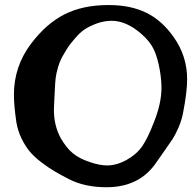

<svg xmlns="http://www.w3.org/2000/svg" viewBox="-20 -746 787 774"><path d="M200.2 -367.2Q200.2 -361.3 198.7 -337.9Q197.3 -314.5 197.3 -302.7Q197.3 -240.2 224.6 -189.5Q247.1 -150.4 273.4 -128.4Q299.8 -106.4 341.8 -92.8Q380.9 -79.1 412.1 -79.1Q449.2 -79.1 489.3 -100.6Q532.2 -125 554.2 -157.7Q576.2 -190.4 599.6 -251Q630.9 -328.1 630.9 -391.6Q630.9 -421.9 625 -459Q616.2 -511.7 600.6 -545.4Q585 -579.1 549.8 -609.4Q489.3 -662.1 430.7 -662.1Q398.4 -662.1 368.7 -650.9Q338.9 -639.6 320.3 -627Q301.8 -614.3 282.7 -591.8Q263.7 -569.3 256.8 -559.6Q250 -549.8 239.3 -531.2Q222.7 -504.9 214.4 -476.6Q206.1 -448.2 204.1 -429.2Q202.1 -410.2 200.2 -367.2ZM680.7 -595.7Q734.4 -519.5 734.4 -426.8Q734.4 -375 717.8 -290Q711.9 -259.8 699.2 -231Q686.5 -202.1 675.8 -185.5Q665 -168.9 643.1 -138.2Q621.1 -107.4 611.3 -92.8Q543.9 8.8 409.2 8.8Q322.3 8.8 258.8 -23.4Q222.7 -42 198.7 -56.2Q174.8 -70.3 146 -92.3Q117.2 -114.3 99.1 -136.2Q81.1 -158.2 66.4 -188.5Q51.8 -218.8 45.9 -253.9Q36.1 -320.3 36.1 -364.3Q36.1 -478.5 105.5 -570.3Q167 -651.4 240.7 -688.5Q314.5 -725.6 416 -725.6H419.9Q505.9 -725.6 569.3 -694.8Q632.8 -664.1 680.7 -595.7Z"/></svg>

Font: LPEducational
Style: Medium
Weight: 500
Designer: Based on Essays1743, by John Stracke, which says:

Based on the typeface in a 1743 English translation of the essays of 
Version: Version 001.204